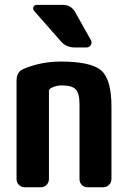

<svg xmlns="http://www.w3.org/2000/svg" viewBox="-20 -790 540 810"><path d="M235.4 -530.3Q365.2 -530.3 407.7 -492.2Q450.2 -454.1 450.2 -339.8V-35.2Q450.2 -20.5 439.9 -10.3Q429.7 0 415 0H349.6Q335 0 325.2 -9.8Q315.4 -19.5 315.4 -35.2V-349.6Q315.4 -395.5 299.8 -412.6Q284.2 -429.7 240.2 -429.7Q212.9 -429.7 191.4 -416Q187.5 -413.1 186.5 -408.2V-35.2Q186.5 -20.5 176.8 -10.3Q167 0 152.3 0H85Q70.3 0 60.1 -9.8Q49.8 -19.5 49.8 -35.2V-450.2Q49.8 -488.3 81.1 -500Q154.3 -530.3 235.4 -530.3ZM245.1 -769.5Q279.3 -769.5 296.9 -739.3L363.3 -621.1Q369.1 -611.3 363.3 -600.6Q357.4 -589.8 344.7 -589.8H294.9Q258.8 -589.8 236.3 -616.2L124 -744.1Q117.2 -752 121.1 -760.7Q125 -769.5 134.8 -769.5Z"/></svg>

Font: Rounded-L Mgen+ 1mn bold
Style: Bold
Weight: 700
Designer: [Source Han Sans]
Ryoko NISHIZUKA  (kana & ideographs); Paul D. Hunt (Latin, Greek & Cyrillic); Wenlong ZHANG  (bopomofo
Version: Version 1.059.20150602